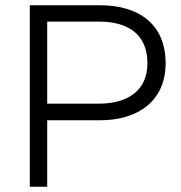

<svg xmlns="http://www.w3.org/2000/svg" viewBox="-20 -708 686 728"><path d="M93 -688V0H159V-252H360C504 -252 608 -326 608 -468C608 -618 504 -688 360 -688ZM356 -626C463 -626 539 -580 539 -468C539 -363 462 -315 356 -315H159V-626Z"/></svg>

Font: Roundo
Style: Regular
Weight: 400
Designer: Shiva Nallaperumal
Foundry: Indian Type Foundry
Version: Version 2.000